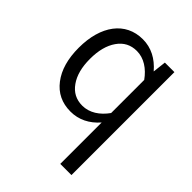

<svg xmlns="http://www.w3.org/2000/svg" viewBox="-208 -624 966 966"><g transform="rotate(45 274.5 -141.5)"><path d="M42 -252C42 -173.8 59.6 -111.3 95.2 -64.9C130.4 -18.6 178.7 4.9 239.7 4.9C298.3 4.9 348.6 -20.5 389.6 -67.4V227.1H469.2V-505.4H401.4L393.1 -434.1C351.6 -482.9 300.3 -510.3 240.2 -510.3C117.2 -510.3 42 -408.7 42 -252ZM121.6 -252C121.6 -311 133.8 -358.4 158.7 -394C183.6 -429.7 217.3 -447.3 260.7 -447.3C311 -447.3 356.4 -417 389.6 -370.1V-134.8C356.4 -87.9 311.5 -58.1 260.7 -58.1C217.3 -58.1 183.6 -75.7 158.7 -111.3C133.8 -146.5 121.6 -193.4 121.6 -252Z"/></g></svg>

Font: Estedad Regular
Style: Regular
Weight: 400
Designer: Amin Abedi
Version: Version 7.3